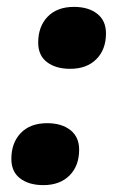

<svg xmlns="http://www.w3.org/2000/svg" viewBox="-20 -530 340 558"><path d="M106 8Q64 8 38.5 -11.5Q13 -31 13 -68Q13 -115 40.5 -143.5Q68 -172 117 -172Q159 -172 184.5 -152Q210 -132 210 -95Q210 -48 182 -20Q154 8 106 8ZM184 -330Q142 -330 116.5 -349.5Q91 -369 91 -406Q91 -453 118.5 -481.5Q146 -510 195 -510Q237 -510 262.5 -490Q288 -470 288 -433Q288 -386 260 -358Q232 -330 184 -330Z"/></svg>

Font: Work Sans
Style: Bold Italic
Weight: 700
Italic angle: -13°
Designer: Wei Huang
Foundry: Wei Huang
Version: Version 2.010; ttfautohint (v1.8.3)